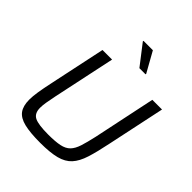

<svg xmlns="http://www.w3.org/2000/svg" viewBox="-248 -1061 1218 1218"><g transform="rotate(45 360.5 -452.5)"><path d="M321 8Q230 8 177 -5Q124 -18 101 -49.5Q78 -81 78 -137Q78 -168 84.5 -208.5Q91 -249 102 -301L184 -688H270L181 -269Q173 -230 168 -200.5Q163 -171 163 -149Q163 -99 197 -82Q231 -65 320 -65Q383 -65 421.5 -73Q460 -81 481.5 -103Q503 -125 516 -165.5Q529 -206 543 -269L631 -688H718L636 -301Q617 -208 598 -148Q579 -88 548 -54Q517 -20 463 -6Q409 8 321 8ZM431 -772 326 -908 327 -913H411L487 -777L486 -772Z"/></g></svg>

Font: Saira
Style: Italic
Weight: 400
Italic angle: -12°
Designer: Hector Gatti with collaboration of the Omnibus-Type team
Foundry: Omnibus-Type
Version: Version 1.100; ttfautohint (v1.8.3)